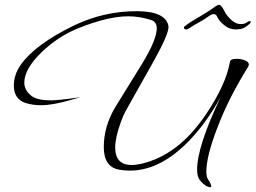

<svg xmlns="http://www.w3.org/2000/svg" viewBox="-20 -686 1052 790"><path d="M845 84Q826 84 802 55Q791 41 791 12Q791 -83 888 -287Q821 -165 737 -86Q628 16 515 16Q504 16 492 15Q480 14 469 12Q407 0 407 -81Q407 -123 419 -165Q431 -207 456 -248L563 -421Q595 -473 610 -510Q625 -547 625 -569Q625 -597 601 -604Q553 -619 508 -619Q424 -619 300 -569Q219 -536 151 -471Q80 -402 80 -346Q80 -314 110 -291Q134 -273 191 -273Q202 -273 232 -276Q262 -279 311 -286L276 -276Q235 -264 203.5 -258.5Q172 -253 149 -253Q115 -253 86 -262Q37 -278 37 -334Q37 -379 65 -419Q124 -503 284 -581Q407 -640 542 -640Q660 -640 673 -580Q679 -554 611 -432Q575 -368 552.5 -328Q530 -288 517 -265Q504 -242 497 -229Q490 -216 486 -206.5Q482 -197 477 -183Q454 -120 454 -79Q454 -7 522 -7Q530 -7 540 -8.5Q550 -10 561 -12Q714 -47 827 -215Q910 -338 926 -431Q927 -444 954 -444Q972 -444 988 -437.5Q1004 -431 1004 -420Q1004 -419 1002 -413Q962 -349 929.5 -285Q897 -221 873 -157Q829 -42 829 20Q829 42 836 52Q849 71 849 80Q849 84 845 84ZM746 -565Q737 -565 737 -572Q737 -577 743 -580Q753 -588 761 -593Q769 -598 775 -602Q788 -610 813 -624.5Q838 -639 864 -658Q875 -666 882 -666Q891 -666 904 -639Q911 -624 930 -605.5Q949 -587 970 -587Q978 -587 984.5 -588.5Q991 -590 996 -594Q1002 -599 1008 -599Q1012 -599 1012 -596Q1012 -593 1007 -588Q994 -576 982.5 -570.5Q971 -565 948 -565Q924 -565 902.5 -582.5Q881 -600 873 -618Q869 -628 859 -628Q851 -628 840 -620Q821 -606 800.5 -595Q780 -584 754 -567Q752 -566 750 -565.5Q748 -565 746 -565Z"/></svg>

Font: Ephesis
Style: Regular
Weight: 400
Designer: Robert E. Leuschke
Foundry: Robert E. Leuschke
Version: Version 1.010; ttfautohint (v1.8.3)